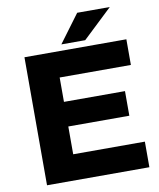

<svg xmlns="http://www.w3.org/2000/svg" viewBox="-96 -975 869 1050"><g transform="rotate(-10 338.5 -450.0)"><path d="M79.1 0V-710.9H645V-568.4H249.5V-433.1H588.4V-296.4H249.5V-142.1H647.5V0ZM290 -745.1 405.3 -900.4H586.4L422.4 -745.1Z"/></g></svg>

Font: Bert Sans Black
Style: Regular
Weight: 900
Designer: Christian Robertson, Adam Twardoch, & Cristiano Sobral
Foundry: Google
Version: Version 12.135;January 10, 2020;FontCreator 12.0.0.2547 64-b